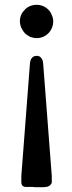

<svg xmlns="http://www.w3.org/2000/svg" viewBox="-20 -477 301 801"><path d="M89 303H118C124 304 129 304 133 304H152C158 304 165 304 170 303C181.7 303 191.5 296.4 196 286V257L160 -213C159 -222 157 -230 152 -235C148 -241 142 -244 133 -244C114.7 -244 106.9 -230.4 105 -213L69 257V283C69 296.6 76.5 303 89 303ZM63 -388C63 -367.3 73.8 -349.9 84 -338C91 -332 98 -327 106 -323C115 -320 124 -318 133 -318C172.1 -318 202 -349.6 202 -388C202 -397 200 -406 196 -414C188 -437.9 162.8 -457 133 -457C112.3 -457 93.4 -448.2 83 -436C71.8 -424.8 63 -410.1 63 -388Z"/></svg>

Font: fbb
Style: Bold
Weight: 400
Designer: David J. Perry, Michael Sharpe
Version: Version 1.045